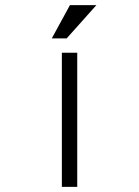

<svg xmlns="http://www.w3.org/2000/svg" viewBox="-20 -723 540 744"><path d="M219.7 1H279.3V-518.6H219.7ZM353.5 -703.1H251L180.7 -574.2H238.3Z"/></svg>

Font: DotumChe
Style: Regular
Weight: 400
Monospace: yes
Version: Version 2.21